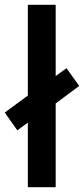

<svg xmlns="http://www.w3.org/2000/svg" viewBox="-39 -780 350 800"><path d="M77 0H193V-349L291 -422L238 -496L193 -463V-760H77V-382L-19 -311L33 -237L77 -269Z"/></svg>

Font: Noto Sans Armenian Condensed SemiBold
Style: Regular
Weight: 600
Width: 3
Designer: Monotype Design Team
Foundry: Monotype Imaging Inc.
Version: Version 2.008